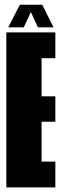

<svg xmlns="http://www.w3.org/2000/svg" viewBox="-20 -816 268 836"><path d="M7.5 0V-675H221V-562.5H161V-396.5H221V-286H161V-112.5H221V0ZM16 -697 66.5 -795.5H164L213 -697H145L114.5 -763.5L83.5 -697Z"/></svg>

Font: Anybody UltraCondensed ExtraBold
Style: Regular
Weight: 800
Width: 1
Designer: Tyler Finck
Foundry: Etcetera Type Company
Version: Version 1.010; ttfautohint (v1.8.3) -l 8 -r 50 -G 200 -x 14 